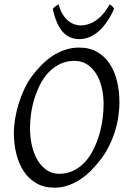

<svg xmlns="http://www.w3.org/2000/svg" viewBox="-20 -849 585 884"><path d="M457 -369.1Q457 -410.2 448.2 -446.5Q439.5 -482.9 422.4 -510Q405.3 -537.1 380.4 -553Q355.5 -568.8 323.2 -568.8Q286.1 -568.8 256.6 -554.4Q227.1 -540 204.1 -516.1Q181.2 -492.2 165 -460.4Q148.9 -428.7 138.4 -394.5Q127.9 -360.4 123 -325.4Q118.2 -290.5 118.2 -259.8Q118.2 -214.4 127.7 -175.5Q137.2 -136.7 154.8 -108.6Q172.4 -80.6 197 -64.7Q221.7 -48.8 252 -48.8Q289.6 -48.8 319.6 -64Q349.6 -79.1 372.3 -104.2Q395 -129.4 411.1 -162.4Q427.2 -195.3 437.5 -231Q447.8 -266.6 452.4 -302.2Q457 -337.9 457 -369.1ZM529.8 -377.9Q529.8 -343.3 524.2 -307.6Q518.6 -272 507.1 -237.3Q495.6 -202.6 478.8 -170.2Q461.9 -137.7 439.9 -109.9Q419.4 -83.5 396.2 -60.8Q373 -38.1 346.9 -21.2Q320.8 -4.4 291.7 5.4Q262.7 15.1 230 15.1Q183.1 15.1 148.2 -4.9Q113.3 -24.9 90.1 -59.3Q66.9 -93.8 55.4 -139.6Q43.9 -185.5 43.9 -236.8Q43.9 -267.6 49.6 -302Q55.2 -336.4 65.7 -370.8Q76.2 -405.3 91.3 -437.7Q106.4 -470.2 126 -497.1Q146.5 -524.4 170.2 -548.6Q193.8 -572.8 220.9 -590.8Q248 -608.9 278.8 -619.4Q309.6 -629.9 344.2 -629.9Q392.1 -629.9 427.2 -609.9Q462.4 -589.8 485.1 -555.4Q507.8 -521 518.8 -475.1Q529.8 -429.2 529.8 -377.9ZM505.4 -808.1Q487.3 -768.6 467.5 -741.9Q447.8 -715.3 427.2 -699.2Q406.7 -683.1 386.2 -676Q365.7 -668.9 346.2 -668.9Q324.7 -668.9 305.9 -676Q287.1 -683.1 271.5 -699.5Q255.9 -715.8 243.7 -742.4Q231.4 -769 223.1 -808.1Q230 -816.4 236.3 -820.8Q242.7 -825.2 250 -829.1Q256.8 -802.2 268.3 -783.7Q279.8 -765.1 293.7 -753.7Q307.6 -742.2 322.8 -737.1Q337.9 -731.9 352.1 -731.9Q367.2 -731.9 384.8 -737.1Q402.3 -742.2 419.7 -753.7Q437 -765.1 453.6 -783.7Q470.2 -802.2 484.4 -829.1Q491.2 -825.2 495.8 -821.3Q500.5 -817.4 505.4 -808.1Z"/></svg>

Font: GentiumAlt
Style: Italic
Weight: 400
Italic angle: -7°
Designer: J. Victor Gaultney
Version: Version 1.02; 2005; OFL release